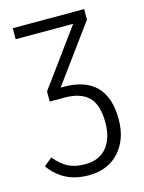

<svg xmlns="http://www.w3.org/2000/svg" viewBox="-108 -750 621 826"><g transform="rotate(-15 203.0 -337.0)"><path d="M370 -189Q370 -100 320 -44.5Q270 11 184 11Q127 11 84.5 -10.5Q42 -32 11 -75L47 -105Q77 -69 107.5 -54Q138 -39 181 -39Q244 -39 277.5 -79.5Q311 -120 311 -190Q311 -270 275.5 -304.5Q240 -339 170 -339H103V-384L287 -636H31V-685H349V-638L164 -385H176Q370 -385 370 -189Z"/></g></svg>

Font: Fira Sans Extra Condensed Light
Style: Regular
Weight: 300
Width: 1
Designer: Carrois Corporate & Edenspiekermann AG
Foundry: Carrois Corporate GbR & Edenspiekermann AG
Version: Version 4.203